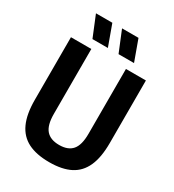

<svg xmlns="http://www.w3.org/2000/svg" viewBox="-223 -1074 1095 1208"><g transform="rotate(30 324.0 -470.0)"><path d="M52 -285.5V-740H200V-268.5Q200 -187.5 231 -151.5Q262 -115.5 326 -115.5Q390 -115.5 420.8 -151.5Q451.5 -187.5 451.5 -268.5V-740H596.5V-285.5Q596.5 -181.5 567.2 -116.5Q538 -51.5 478.5 -21Q419 9.5 326 9.5Q232.5 9.5 172 -21Q111.5 -51.5 81.8 -116.5Q52 -181.5 52 -285.5ZM175 -797.5 113 -949H232L287 -797.5ZM364.5 -797.5 302.5 -949H422L477 -797.5Z"/></g></svg>

Font: Encode Sans Condensed
Style: Bold
Weight: 700
Width: 3
Designer: Multiple Designers
Foundry: Impallari Type
Version: Version 2.000